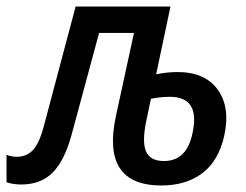

<svg xmlns="http://www.w3.org/2000/svg" viewBox="-64 -559 755 589"><path d="M1 7Q-12 7 -24 5Q-36 3 -44 0V-84Q-29 -78 -12 -78Q16 -78 36 -97.5Q56 -117 71 -174L168 -539H459L415 -331Q448 -338 481 -338Q565 -338 604 -284Q643 -230 624 -143Q607 -66 557 -28Q507 10 431 10Q245 10 292 -205L347 -458H240L156 -147Q134 -66 97.5 -29.5Q61 7 1 7ZM386 -194Q371 -126 383.5 -95.5Q396 -65 439 -65Q510 -65 527 -153Q550 -262 457 -262Q429 -262 399 -256Z"/></svg>

Font: Noto Sans Condensed Medium
Style: Italic
Weight: 500
Width: 3
Italic angle: -12°
Designer: Monotype Design Team
Foundry: Monotype Imaging Inc.
Version: Version 2.013; ttfautohint (v1.8.4.7-5d5b)